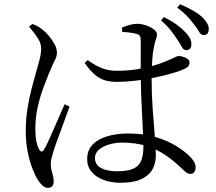

<svg xmlns="http://www.w3.org/2000/svg" viewBox="-20 -853 1040 924"><path d="M874.5 -611.6Q862.7 -612.6 854.6 -628Q846.5 -643.5 831.9 -664.6Q818.6 -685.5 800.9 -707.9Q783.2 -730.4 754.9 -754.7L768.8 -771Q805.1 -752.6 829.7 -734.8Q854.4 -717 871.2 -698.9Q888.4 -681 895.3 -666.1Q902.3 -651.2 900.7 -636.4Q899.9 -623.1 892.5 -617Q885 -610.8 874.5 -611.6ZM559.5 26.5Q515.3 26.5 478.9 13.2Q442.4 -0.2 421 -25.8Q399.5 -51.5 399.5 -87.3Q399.5 -130 425.9 -157.2Q452.3 -184.4 497.2 -197.5Q542.1 -210.6 595.5 -210.6Q673.6 -210.6 731.4 -192.7Q789.1 -174.8 828.5 -150Q867.9 -125.2 889.8 -103.9Q904.4 -90.1 912.9 -76.1Q921.4 -62.2 921.4 -47.9Q921.4 -33.5 915.1 -24.9Q908.8 -16.3 895.8 -16.3Q884.5 -16.3 874.6 -24.3Q864.8 -32.3 850.3 -46.1Q815 -80.8 774.3 -107.9Q733.6 -135.1 683.3 -150.9Q632.9 -166.7 566.6 -166.7Q535.9 -166.7 506 -158.1Q476.2 -149.4 456.6 -133.1Q437 -116.8 437 -92.9Q437 -59.2 467 -44Q497.1 -28.7 541.5 -28.7Q596.8 -28.7 624.1 -42.4Q651.4 -56 660.8 -83Q670.2 -109.9 670.2 -149.8Q670.2 -172.3 668.3 -210.1Q666.4 -247.9 664.1 -294.2Q661.7 -340.6 659.8 -388.8Q657.9 -437.1 657.1 -480.2Q657.1 -505.5 657.2 -540.4Q657.3 -575.3 657.3 -607.7Q657.3 -640.1 657.3 -656.7Q657.3 -668.7 655.4 -674.7Q653.4 -680.6 649.8 -684.2Q646.2 -687.8 638.6 -689.5Q624.7 -693.5 606.8 -695.9Q588.9 -698.4 568.7 -699.2L566.5 -720.1Q582 -726.8 602.5 -732.7Q623 -738.5 639.4 -738.5Q661.3 -738.5 683.3 -730.7Q705.4 -722.8 720.3 -711.6Q735.3 -700.3 735.3 -688.3Q735.3 -678.4 732.7 -670.6Q730.1 -662.8 726.5 -651.5Q722.9 -640.2 719.1 -617.9Q715.9 -601 713.8 -579.1Q711.6 -557.2 710.6 -531.8Q709.6 -506.5 709.6 -479Q709.6 -402.2 714.7 -329.5Q719.8 -256.9 724.9 -197.9Q730 -138.9 730 -104.2Q730 -66.4 713 -36.7Q696.1 -7.1 658.8 9.7Q621.6 26.5 559.5 26.5ZM209.5 50.9Q196.4 50.9 184.7 40.1Q173 29.4 162.3 12.9Q149.2 -7.2 135.5 -42.9Q121.8 -78.6 112.8 -124.6Q103.9 -170.6 103.9 -220.6Q103.9 -280.9 112.6 -333Q121.2 -385.1 132.4 -427.5Q143.6 -470 152.2 -500Q162.2 -536.2 169.8 -563.9Q177.3 -591.6 178.1 -616.1Q178.9 -643.1 162.4 -668.7Q145.9 -694.3 119.7 -725.1L136.1 -737.5Q153.3 -730.9 163.3 -725.3Q173.4 -719.7 187.3 -708.2Q197.4 -700.6 213.2 -682.5Q228.9 -664.3 241.5 -642.1Q254 -619.9 254 -598.4Q254 -582.5 243.8 -563.1Q233.6 -543.7 215 -498.7Q203.5 -470.8 188 -428.8Q172.4 -386.8 161.2 -336.7Q150 -286.6 150 -234.5Q150 -195 155.1 -171.9Q160.1 -148.8 168.6 -133.7Q173.6 -124.8 179.7 -123.9Q185.7 -123 191.9 -133.4Q200.1 -145.9 212.9 -174Q225.7 -202.1 240.3 -235.8Q254.9 -269.6 268.7 -301Q282.4 -332.4 290.8 -351.4L314.9 -340Q307.9 -320.6 297.1 -291.4Q286.2 -262.1 275.1 -231.3Q263.9 -200.5 254.2 -174.5Q244.6 -148.4 240 -134.4Q233.2 -110.9 228.7 -94.5Q224.3 -78.1 224.3 -65.5Q224.3 -42.8 231.3 -20.7Q238.4 1.5 238.4 20.4Q238.4 50.9 209.5 50.9ZM543.6 -459Q513 -459 487.9 -465.6Q462.7 -472.2 438.6 -492Q414.4 -511.8 387.3 -549.7L402 -564Q432 -541.4 465.6 -526.9Q499.2 -512.4 541.5 -512.4Q594.8 -512.4 640.7 -519.9Q686.6 -527.5 721.4 -538Q756.3 -548.6 775.7 -557.2Q807.6 -570 820.7 -576.8Q833.7 -583.6 840.1 -583.6Q855.7 -582.8 874 -574.6Q892.2 -566.5 892.2 -551.9Q892.2 -537.9 881.3 -529.7Q870.5 -521.4 846.3 -512.3Q826.5 -505.5 792.8 -496.1Q759.2 -486.7 717.3 -478.4Q675.5 -470 630.9 -464.5Q586.3 -459 543.6 -459ZM958.5 -684.2Q946.3 -685 938 -700.4Q929.7 -715.7 914.9 -734Q900.2 -754.2 882 -773.7Q863.7 -793.2 833 -816.5L846.7 -832.8Q884.2 -816.5 908.9 -802.3Q933.6 -788.2 952.1 -771.6Q969.9 -754 978 -738.5Q986.1 -723 984.5 -708.9Q983.7 -696.6 976.7 -690Q969.6 -683.5 958.5 -684.2Z"/></svg>

Font: Noto Serif SC ExtraLight
Style: Regular
Weight: 200
Designer: Ryoko NISHIZUKA 西塚涼子 (kana & ideographs); Frank Grießhammer (Latin, Greek & Cyrillic); Wenlong ZHANG 张文龙 (bopomofo); San
Foundry: Adobe
Version: Version 2.002-H1;hotconv 1.1.0;makeotfexe 2.6.0